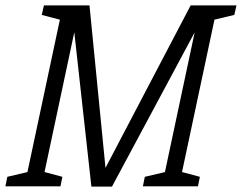

<svg xmlns="http://www.w3.org/2000/svg" viewBox="-63 -687 892 708"><path d="M274 1 200 -667H267L326 -68L640 -667H708L350 1ZM27 0 169 -667H232L90 0ZM534 0 676 -667H739L597 0ZM-43 0 -36 -35 49 -55 37 0ZM80 0 92 -55 167 -35 160 0ZM464 0 471 -35 556 -55 544 0ZM99 -667H179L167 -612L91 -632ZM587 0 599 -55 674 -35 667 0ZM717 -612 729 -667H809L801 -632Z"/></svg>

Font: Epunda Slab Light
Style: Italic
Weight: 300
Italic angle: -12°
Designer: Simon Atzbach
Foundry: typofactur
Version: Version 1.102